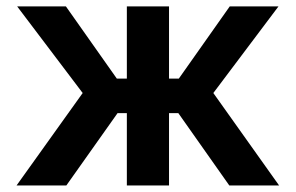

<svg xmlns="http://www.w3.org/2000/svg" viewBox="-20 -565 901 585"><path d="M231.9 -281.6 32.3 -545.5H180.8L335.9 -325.6H366.5V-545.5H495V-325.6H524.9L680 -545.5H828.5L630 -281.6L830.3 0H678.6L523.4 -220.2H495V0H366.5V-220.2H338.1L182.2 0H30.5Z"/></svg>

Font: DeltaSans SemiBold
Style: Regular
Weight: 600
Designer: Rasmus Andersson
Foundry: rsms
Version: Version 3.012